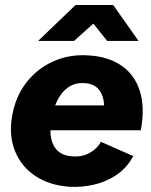

<svg xmlns="http://www.w3.org/2000/svg" viewBox="-20 -732 603 765"><path d="M255 12Q176 6 120.5 -31Q65 -68 40 -129.5Q15 -191 28 -268Q41 -346 84.5 -402.5Q128 -459 193.5 -488Q259 -517 336 -511Q412 -506 464 -470.5Q516 -435 537 -370Q558 -305 541 -213H181Q181 -178 192 -155.5Q203 -133 223 -121.5Q243 -110 269 -109Q307 -106 337.5 -123Q368 -140 382 -167L511 -110Q485 -62 442.5 -34Q400 -6 351 4.5Q302 15 255 12ZM200 -312H395Q393 -351 374 -375Q355 -399 315 -401Q274 -403 245 -379Q216 -355 200 -312ZM132 -569 281 -712H430V-708L275 -569ZM407 -569 296 -708 297 -712H431L532 -569Z"/></svg>

Font: Figtree ExtraBold
Style: Italic
Weight: 800
Italic angle: -9.5°
Foundry: Erik Kennedy
Version: Version 2.001;gftools[0.9.30]